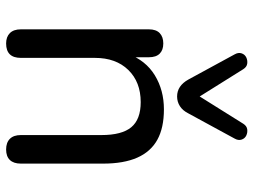

<svg xmlns="http://www.w3.org/2000/svg" viewBox="-118 -684 809 612"><g transform="rotate(90 286.0 -377.5)"><path d="M118 7Q97 7 85 -5Q73 -17 73 -40V-448Q73 -471 85 -482.5Q97 -494 118 -494Q139 -494 150.5 -482.5Q162 -471 162 -448V-366L151 -381Q172 -438 219.5 -467Q267 -496 328 -496Q387 -496 425 -475Q463 -454 482 -411Q501 -368 501 -302V-40Q501 -17 489.5 -5Q478 7 456 7Q434 7 422 -5Q410 -17 410 -40V-297Q410 -362 385 -392Q360 -422 305 -422Q241 -422 202.5 -382.5Q164 -343 164 -276V-40Q164 7 118 7ZM287 -538Q270 -538 256.5 -547Q243 -556 233 -574L153 -721Q146 -733 149.5 -743.5Q153 -754 162.5 -758.5Q172 -763 182.5 -761.5Q193 -760 200 -749L287 -610L374 -749Q381 -760 391.5 -761.5Q402 -763 411.5 -758.5Q421 -754 424.5 -743.5Q428 -733 421 -721L341 -574Q332 -556 318 -547Q304 -538 287 -538Z"/></g></svg>

Font: Nunito ExtraLight Medium
Style: Regular
Weight: 500
Version: Version 3.602